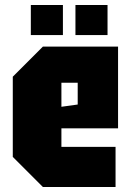

<svg xmlns="http://www.w3.org/2000/svg" viewBox="-20 -746 522 766"><path d="M31 -120V-440L151 -560H451V-234H225V-160H441V0H151ZM225 -320 290 -329V-416H225ZM103 -606V-726H231V-606ZM281 -606V-726H409V-606Z"/></svg>

Font: Tektur Condensed ExtraBold
Style: Regular
Weight: 800
Width: 3
Designer: Adam Jagosz
Foundry: Adam Jagosz
Version: Version 1.005;gftools[0.9.30]